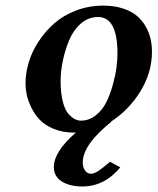

<svg xmlns="http://www.w3.org/2000/svg" viewBox="-20 -465 567 691"><path d="M198.2 -172.9Q198.2 -129.9 206.1 -99.4Q213.9 -68.8 226.3 -55.2Q238.8 -41.5 249.5 -36.1Q260.3 -30.8 271 -30.8Q300.3 -30.8 324.5 -49.8Q348.6 -68.8 362.5 -96.9Q376.5 -125 386 -159.7Q395.5 -194.3 399.2 -222.2Q402.8 -250 402.8 -272Q402.8 -403.8 333 -403.8Q298.3 -403.8 271.2 -380.4Q244.1 -356.9 229 -320.6Q213.9 -284.2 206.1 -246.1Q198.2 -208 198.2 -172.9ZM71.8 -165Q71.8 -201.7 83.3 -240.2Q94.7 -278.8 118.7 -315.4Q142.6 -352.1 175.3 -380.9Q208 -409.7 253.9 -427.2Q299.8 -444.8 352.1 -444.8Q391.6 -444.8 423.1 -434.3Q454.6 -423.8 473.6 -407.2Q492.7 -390.6 505.1 -368.2Q517.6 -345.7 522.2 -324Q526.9 -302.2 526.9 -278.8Q526.9 -204.1 485.6 -136.7Q444.3 -69.3 378.9 -26.9H380.9Q277.8 55.7 277.8 120.1Q277.8 136.7 285.9 148.4Q293.9 160.2 307.1 160.2Q318.8 160.2 334.5 149.9Q350.1 139.6 376 117.2L413.1 137.2Q356 206.1 276.9 206.1Q230.5 206.1 202.1 188Q173.8 169.9 173.8 136.2Q173.8 81.1 252.9 12.2H246.1Q205.6 12.2 173.3 -1.2Q141.1 -14.6 122.6 -34.4Q104 -54.2 92 -79.3Q80.1 -104.5 75.9 -125.5Q71.8 -146.5 71.8 -165Z"/></svg>

Font: Linux Libertine
Style: Bold Italic
Weight: 700
Italic angle: -11.5°
Designer: Philipp H. Poll
Foundry: Philipp H. Poll
Version: Version 4.0.5